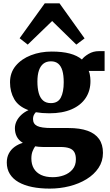

<svg xmlns="http://www.w3.org/2000/svg" viewBox="-20 -874 666 1160"><path d="M280.5 265.5Q222 265.5 174.2 255.8Q126.5 246 92.2 226.5Q58 207 39.5 177.2Q21 147.5 21 108Q21 77 33.5 53.2Q46 29.5 68.2 13.2Q90.5 -3 118 -11Q93 -26 81.5 -48.5Q70 -71 70 -99Q70 -121 80 -141.8Q90 -162.5 108.5 -179.8Q127 -197 152 -208.5Q91.5 -230.5 66 -275Q40.5 -319.5 40.5 -376.5Q40.5 -435 75 -476.5Q109.5 -518 166.8 -540.2Q224 -562.5 292.5 -562.5Q356.5 -562.5 401.5 -550.5Q446.5 -538.5 475 -514.5Q487 -531.5 515 -548.2Q543 -565 577.5 -565H612V-445.5H516Q519.5 -438 521.8 -428Q524 -418 525.2 -407.2Q526.5 -396.5 526.5 -385.5Q527 -326.5 497.8 -282.2Q468.5 -238 413 -213.8Q357.5 -189.5 278 -189.5Q256 -189.5 235 -191.2Q214 -193 196.5 -196Q188 -187 183.8 -177.5Q179.5 -168 179.5 -155Q179.5 -125.5 204.5 -113Q229.5 -100.5 291 -100.5H394.5Q462.5 -100.5 508.8 -84Q555 -67.5 578.5 -34.2Q602 -1 602 49.5Q602 100.5 575.2 140.5Q548.5 180.5 502.8 208.5Q457 236.5 399.5 251Q342 265.5 280.5 265.5ZM299 196.5Q334.5 196.5 366.2 185Q398 173.5 418.2 149.5Q438.5 125.5 438.5 88.5Q438.5 62 429.2 45.5Q420 29 399.2 21.5Q378.5 14 344 14H238.5Q226 14 214.2 12.8Q202.5 11.5 192.5 10Q183.5 22.5 176.5 40.5Q169.5 58.5 169.5 83.5Q169.5 118.5 184.2 143.8Q199 169 227.8 182.8Q256.5 196.5 299 196.5ZM287.5 -251Q330 -251 347.5 -284.5Q365 -318 365 -377Q365 -419.5 356.8 -447.5Q348.5 -475.5 331.5 -489.5Q314.5 -503.5 288 -503.5Q260.5 -503.5 242.5 -489.5Q224.5 -475.5 215.2 -448.5Q206 -421.5 206 -381Q206 -341 214.2 -311.5Q222.5 -282 240.5 -266.5Q258.5 -251 287.5 -251ZM147.5 -604.5 98.5 -643 250.5 -854H339.5L491 -642L441 -604.5L295 -747Z"/></svg>

Font: Merriweather 36pt Black
Style: Regular
Weight: 900
Version: Version 2.100